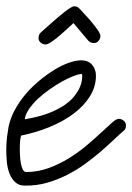

<svg xmlns="http://www.w3.org/2000/svg" viewBox="-47 -580 420 609"><path d="M20 -149.9Q18.6 -146.5 17.3 -136.7Q16.1 -127 15.9 -114Q15.6 -101.1 16.4 -86.9Q17.1 -72.8 19.3 -61Q21.5 -49.3 25.6 -41.7Q29.8 -34.2 36.6 -34.2Q74.7 -34.7 109.1 -47.6Q143.6 -60.5 173.6 -79.3Q203.6 -98.1 229.2 -119.9Q254.9 -141.6 274.7 -160.2Q294.4 -178.7 308.3 -190.9Q322.3 -203.1 329.6 -203.1Q337.9 -203.1 345.2 -197.3Q352.5 -191.4 352.5 -182.1Q352.5 -177.7 351.3 -173.6Q350.1 -169.4 346.7 -166.5Q332.5 -154.3 313.7 -136.5Q294.9 -118.7 272 -98.9Q249 -79.1 222.4 -59.8Q195.8 -40.5 165.5 -25.1Q135.3 -9.8 101.8 -0.2Q68.4 9.3 31.7 8.8Q13.2 8.8 1.5 -2Q-10.3 -12.7 -16.8 -29.5Q-23.4 -46.4 -25.4 -67.1Q-27.3 -87.9 -27.1 -108.6Q-26.9 -129.4 -24.4 -147.5Q-22 -165.5 -20 -177.2Q-14.6 -204.1 -0.5 -230.5Q13.7 -256.8 33.4 -280.3Q53.2 -303.7 76.9 -323.5Q100.6 -343.3 124.3 -357.9Q147.9 -372.6 170.7 -380.6Q193.4 -388.7 210.9 -388.7Q232.9 -388.7 245.1 -374.5Q257.3 -360.4 257.3 -339.8Q257.3 -305.2 238.3 -274.7Q219.2 -244.1 186.8 -219.7Q154.3 -195.3 111.1 -177.5Q67.9 -159.7 20 -149.9ZM31.7 -201.7Q75.7 -209 106.2 -220.7Q136.7 -232.4 157 -246.3Q177.2 -260.3 188.7 -274.9Q200.2 -289.6 205.8 -302.2Q211.4 -314.9 212.6 -324.7Q213.9 -334.5 213.9 -338.4Q213.9 -339.4 213.6 -342.3Q213.4 -345.2 211.4 -345.2Q202.6 -345.2 186.3 -338.9Q169.9 -332.5 150.4 -321.8Q130.9 -311 110.4 -296.6Q89.8 -282.2 73 -266.4Q56.2 -250.5 44.7 -233.6Q33.2 -216.8 31.7 -201.7ZM188.5 -560.1Q198.7 -560.1 206.1 -551.8Q210.4 -546.4 221.4 -534.9Q232.4 -523.4 243.4 -510.3Q254.4 -497.1 262.9 -484.9Q271.5 -472.7 271.5 -465.3Q271.5 -457.5 265.6 -450.4Q259.8 -443.4 251.5 -443.4Q246.1 -443.4 241.2 -445.3Q236.3 -447.3 232.9 -451.2L186 -506.8Q180.2 -502 168.5 -490.7Q156.7 -479.5 143.3 -468Q129.9 -456.5 117.2 -447.8Q104.5 -439 97.2 -439Q88.9 -439 82 -444.8Q75.2 -450.7 75.2 -459Q75.2 -464.4 77.1 -469.2Q79.1 -474.1 83 -477.5Q86.9 -481 95.2 -488.3Q103.5 -495.6 113.8 -504.9Q124 -514.2 135.5 -523.9Q147 -533.7 157.2 -541.7Q167.5 -549.8 175.8 -554.9Q184.1 -560.1 188.5 -560.1Z"/></svg>

Font: Helvetia Verbundene
Style: Regular
Weight: 400
Designer: Peter Wiegel, original typeface by Carl Albert Fahrenwaldt 1901
Foundry: Peter Wiegel
Version: Version 2.000